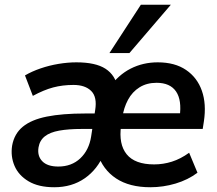

<svg xmlns="http://www.w3.org/2000/svg" viewBox="-20 -777 912 807"><path d="M208 10Q142 10 100 -15Q58 -40 41 -80Q24 -120 31 -165Q40 -215 76 -244.5Q112 -274 177 -287Q242 -300 338 -300H389L379 -235H323Q268 -235 229 -228Q190 -221 168.5 -204Q147 -187 142 -158Q136 -122 157.5 -99.5Q179 -77 225 -77Q281 -77 317.5 -111.5Q354 -146 363 -203L380 -314Q389 -369 363.5 -394.5Q338 -420 289 -420Q243 -420 203.5 -409.5Q164 -399 118 -374L85 -460Q114 -477 150.5 -489.5Q187 -502 226 -508.5Q265 -515 301 -515Q382 -515 423.5 -488Q465 -461 475 -408H439Q477 -462 529 -488.5Q581 -515 643 -515Q715 -515 762 -483Q809 -451 828.5 -395.5Q848 -340 837 -267L832 -235H472L482 -301H753L735 -285Q745 -356 720 -392.5Q695 -429 638 -429Q597 -429 566.5 -410Q536 -391 518 -357.5Q500 -324 494 -282L489 -249Q478 -171 512.5 -128.5Q547 -86 628 -86Q666 -86 702.5 -97.5Q739 -109 775 -135L810 -51Q770 -21 718 -5.5Q666 10 612 10Q524 10 468 -27Q412 -64 390 -132H418Q390 -65 336 -27.5Q282 10 208 10ZM440 -554 572 -757H698L524 -554Z"/></svg>

Font: Mulish ExtraLight
Style: Italic
Weight: 200
Italic angle: -9°
Designer: Vernon Adams
Foundry: Vernon Adams
Version: Version 3.603